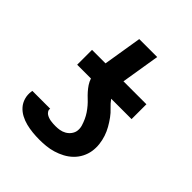

<svg xmlns="http://www.w3.org/2000/svg" viewBox="-203 -867 1006 1006"><g transform="rotate(45 300.0 -363.5)"><path d="M252 8Q226 8 201 5.5Q176 3 152 -3Q128 -9 106.5 -20.5Q85 -32 69.5 -49.5Q54 -67 47 -91Q40 -115 44 -141L45 -147H177V-146Q175 -137 180 -129Q185 -121 192 -116.5Q199 -112 207.5 -109Q216 -106 225 -104.5Q234 -103 243.5 -102.5Q253 -102 262 -102Q277 -102 292 -104.5Q307 -107 321.5 -115Q336 -123 346 -136Q356 -149 359 -164Q362 -184 356.5 -202Q351 -220 343.5 -236.5Q336 -253 326 -268Q316 -283 304 -297Q292 -311 279 -323Q266 -335 254 -348.5Q242 -362 232 -377Q222 -392 216 -410H114V-520H214L249 -735H382L347 -520H517V-410H366Q380 -390 398.5 -373Q417 -356 431.5 -336Q446 -316 458.5 -294Q471 -272 479 -248Q487 -224 490 -198Q493 -172 489 -146Q485 -121 473 -97.5Q461 -74 442 -55.5Q423 -37 399.5 -24.5Q376 -12 351 -4.5Q326 3 301 5.5Q276 8 252 8Z"/></g></svg>

Font: Iosevka Extrabold Extended
Style: Italic
Weight: 800
Width: 7
Italic angle: -9°
Monospace: yes
Designer: Belleve Invis
Foundry: Belleve Invis
Version: Version 32.5.0; ttfautohint (v1.8.4)